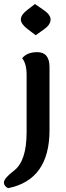

<svg xmlns="http://www.w3.org/2000/svg" viewBox="-72 -686 337 974"><path d="M108.9 -507.3 67.9 -538.6Q33.7 -564.5 33.7 -587.4Q33.7 -610.8 68.4 -637.2L105.5 -665.5L149.4 -635.3Q184.6 -610.8 184.6 -587.4Q184.6 -560.1 150.4 -536.6ZM-30.8 268.6Q-52.2 258.3 -52.2 239.7Q-52.2 218.8 0 178.7Q63 130.4 63 -16.1V-305.7Q63 -362.8 40.5 -390.6Q64.9 -421.4 117.2 -421.4Q179.2 -421.4 179.2 -345.2V-25.9Q179.2 226.6 -30.8 268.6Z"/></svg>

Font: ALMAS
Style: Bold
Weight: 700
Designer: ALMAS Font/ by Husham Jawad Kadhim, derived from the Bainsely font by/ Paul James MIller
Foundry: High-Logic / Made with FontCreator
Version: Version 1.411;September 19, 2021;FontCreator 14.0.0.2814 32-